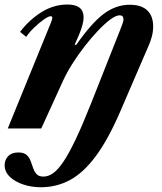

<svg xmlns="http://www.w3.org/2000/svg" viewBox="-40 -554 700 828"><path d="M136 253.5Q96.5 253.5 60.8 241.8Q25 230 2.5 208.5Q-20 187 -20 158Q-20 135.5 -4.8 119.5Q10.5 103.5 39 103.5Q63 103.5 74.8 114.2Q86.5 125 92.2 140.5Q98 156 103.2 171.5Q108.5 187 118.5 197.5Q128.5 208 149 207.5Q169 207 189.2 192.8Q209.5 178.5 233 144Q256.5 109.5 285.8 48.2Q315 -13 352.5 -107.5L479 -427Q484.5 -441.5 488.5 -452Q492.5 -462.5 492.5 -470.5Q492.5 -488 476 -488Q460 -488 435.5 -469.8Q411 -451.5 382.2 -421.2Q353.5 -391 324.8 -354Q296 -317 271.8 -278.5Q247.5 -240 232 -206L138 0H-6.5L179.5 -456Q183 -464.5 184.2 -469Q185.5 -473.5 185.5 -476.5Q185.5 -480.5 183.8 -482.2Q182 -484 178 -484Q169 -484 148.5 -469.5Q128 -455 106.8 -434.5Q85.5 -414 73 -395L46.5 -416.5Q86.5 -469 139.2 -501.8Q192 -534.5 251 -534.5Q320.5 -534.5 320.5 -479.5Q320.5 -461 312 -434.2Q303.5 -407.5 282 -361.5L288.5 -360Q354 -454 406.8 -493.8Q459.5 -533.5 519.5 -533.5Q569.5 -533.5 595 -509.2Q620.5 -485 620.5 -440Q620.5 -417.5 614.8 -396.2Q609 -375 600.5 -356L478.5 -73Q427 46.5 374 118.2Q321 190 262.8 221.8Q204.5 253.5 136 253.5Z"/></svg>

Font: Libre Caslon Text
Style: Italic
Weight: 400
Italic angle: -22.583°
Designer: Pablo Impallari, Rodrigo Fuenzalida, Katja Schimmel
Foundry: Pablo Impallari, Rodrigo Fuenzalida
Version: Version 2.000